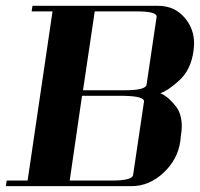

<svg xmlns="http://www.w3.org/2000/svg" viewBox="-20 -635 683 655"><path d="M0 0 2.9 -19H74.2L159.2 -596.2H87.9L90.8 -615.2H519Q578.6 -615.2 613.8 -569.8Q642.1 -534.2 642.1 -486.8Q642.1 -478.5 640.1 -460.9Q631.3 -397.5 592.8 -361.8Q554.2 -326.2 526.9 -316.9Q552.2 -307.1 580.1 -272Q600.1 -246.1 600.1 -204.1Q600.1 -189.5 597.2 -172.9L595.2 -153.8Q586.4 -90.8 537.1 -44.9Q488.3 0 429.2 0ZM217.8 -19H360.8Q431.2 -19 434.1 -38.1L471.2 -288.1Q474.1 -306.6 402.8 -308.1H259.8ZM263.2 -327.1H405.8Q477.1 -327.1 480 -346.2L514.2 -577.1Q517.1 -596.2 445.8 -596.2H303.2Z"/></svg>

Font: Hjet
Style: Italic
Weight: 400
Designer: T. Christopher White
Version: Version 1.2